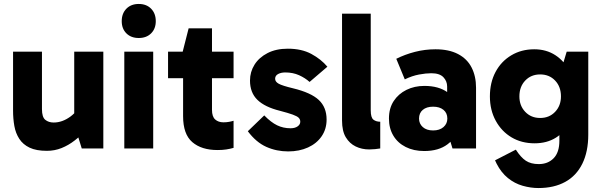

<svg xmlns="http://www.w3.org/2000/svg" viewBox="-20 -750 3044 970"><path d="M217 12Q163 12 129.5 -4Q96 -20 77.5 -48.5Q59 -77 52.5 -113.5Q46 -150 46 -191V-489H192V-199Q192 -158 209 -144.5Q226 -131 251 -131Q273 -131 294 -138.5Q315 -146 335 -160.5Q355 -175 371 -196L396 -122H355V-489H502V0H393L363 -97L413 -93Q389 -65 357.5 -40.5Q326 -16 291 -2Q256 12 217 12Z M754 0H608V-489H754ZM595 -643Q595 -682 618.5 -706Q642 -730 681 -730Q720 -730 743.5 -706Q767 -682 767 -643Q767 -605 743.5 -581.5Q720 -558 681 -558Q642 -558 618.5 -581.5Q595 -605 595 -643Z M1079 8Q998 8 951.5 -32Q905 -72 905 -163V-483L903 -489L933 -607H1051V-195Q1051 -161 1067 -146.5Q1083 -132 1109 -132Q1124 -132 1137.5 -134.5Q1151 -137 1160 -140V-3Q1143 2 1123.5 5Q1104 8 1079 8ZM829 -355V-489H1160V-355Z M1436 15Q1377 15 1325.5 -8Q1274 -31 1232 -87L1315 -167Q1349 -132 1380 -117Q1411 -102 1448 -102Q1470 -102 1483.5 -111.5Q1497 -121 1497 -135Q1497 -147 1489 -155Q1481 -163 1459 -171Q1437 -179 1395 -190Q1318 -209 1280.5 -245.5Q1243 -282 1243 -343Q1243 -387 1266 -423.5Q1289 -460 1332 -482Q1375 -504 1434 -504Q1504 -504 1553 -477.5Q1602 -451 1634 -413L1544 -336Q1522 -356 1491 -370Q1460 -384 1421 -384Q1400 -384 1385 -376Q1370 -368 1370 -352Q1370 -337 1388 -327Q1406 -317 1460 -304Q1551 -282 1590.5 -245Q1630 -208 1630 -146Q1630 -98 1605 -61.5Q1580 -25 1536 -5Q1492 15 1436 15Z M1845 5Q1808 5 1777 -10Q1746 -25 1727 -56.5Q1708 -88 1708 -141V-681H1853V-193Q1853 -156 1866.5 -145.5Q1880 -135 1901 -135V0Q1891 2 1874.5 3.5Q1858 5 1845 5Z M2123 13Q2070 13 2029.5 -7.5Q1989 -28 1967 -65Q1945 -102 1945 -151Q1945 -203 1969 -239.5Q1993 -276 2033.5 -296Q2074 -316 2124 -316Q2197 -316 2242 -283Q2287 -250 2302 -188L2239 -199V-313Q2239 -340 2220 -360Q2201 -380 2159 -380Q2132 -380 2097 -373.5Q2062 -367 2025 -349L1982 -453Q2026 -475 2076.5 -488Q2127 -501 2180 -501Q2248 -501 2294 -477Q2340 -453 2362.5 -409Q2385 -365 2385 -307V0H2266L2237 -95L2302 -115Q2286 -55 2241 -21Q2196 13 2123 13ZM2168 -91Q2201 -91 2220.5 -108Q2240 -125 2240 -151Q2240 -179 2220.5 -195Q2201 -211 2168 -211Q2135 -211 2116 -195Q2097 -179 2097 -151Q2097 -125 2116 -108Q2135 -91 2168 -91Z M2700 200Q2661 200 2620.5 188.5Q2580 177 2546 149.5Q2512 122 2489 77L2481 60L2586 6Q2611 45 2636.5 62Q2662 79 2702 79Q2748 79 2777 49.5Q2806 20 2806 -39V-171H2816V-366H2806L2843 -489H2952V-70Q2952 16 2922 77Q2892 138 2835.5 169Q2779 200 2700 200ZM2681 -26Q2615 -26 2564.5 -56Q2514 -86 2484.5 -140Q2455 -194 2455 -263Q2455 -333 2483.5 -386.5Q2512 -440 2563 -470.5Q2614 -501 2679 -501Q2740 -501 2786 -471Q2832 -441 2858 -388Q2884 -335 2884 -263Q2884 -189 2859 -136Q2834 -83 2788.5 -54.5Q2743 -26 2681 -26ZM2709 -154Q2755 -154 2784.5 -185Q2814 -216 2814 -263Q2814 -312 2784.5 -343Q2755 -374 2709 -374Q2663 -374 2633.5 -343Q2604 -312 2604 -263Q2604 -216 2633.5 -185Q2663 -154 2709 -154Z"/></svg>

Font: Gabarito
Style: Bold
Weight: 700
Designer: Leandro Assis / Alvaro Franca / Felipe Casaprima
Foundry: Naipe Foundry
Version: Version 1.000